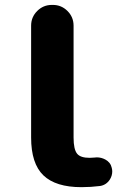

<svg xmlns="http://www.w3.org/2000/svg" viewBox="-20 -776 540 786"><path d="M313.5 -9.8Q208 -9.8 157.7 -58.1Q107.4 -106.4 107.4 -212.9V-670.9Q107.4 -706.1 132.3 -731Q157.2 -755.9 192.4 -755.9H196.3Q231.4 -755.9 256.3 -731Q281.2 -706.1 281.2 -670.9V-212.9Q281.2 -164.1 295.9 -146.5Q309.6 -129.9 346.7 -129.9Q355.5 -129.9 365.2 -130.9Q370.1 -131.8 376 -131.8Q394.5 -131.8 411.1 -123Q432.6 -111.3 437.5 -88.9Q439.5 -81.1 439.5 -74.2Q439.5 -56.6 429.7 -41Q415 -18.6 389.6 -14.6Q351.6 -9.8 313.5 -9.8Z"/></svg>

Font: Rounded-X Mgen+ 1mn bold
Style: Bold
Weight: 700
Designer: [Source Han Sans]
Ryoko NISHIZUKA  (kana & ideographs); Paul D. Hunt (Latin, Greek & Cyrillic); Wenlong ZHANG  (bopomofo
Version: Version 1.059.20150602